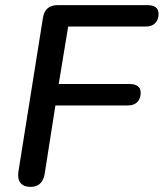

<svg xmlns="http://www.w3.org/2000/svg" viewBox="-20 -725 641 752"><path d="M100 7Q73 7 60.5 -8.5Q48 -24 52 -52L148 -654Q155 -705 207 -705H556Q601 -705 601 -671Q601 -648 588 -634.5Q575 -621 551 -621H247L210 -396H486Q531 -396 531 -362Q531 -339 518 -325.5Q505 -312 481 -312H197L155 -44Q146 7 100 7Z"/></svg>

Font: Nunito SemiBold
Style: Italic
Weight: 600
Italic angle: -9°
Designer: Vernon Adams
Foundry: Vernon Adams
Version: Version 3.601; ttfautohint (v1.8.2.53-6de2)